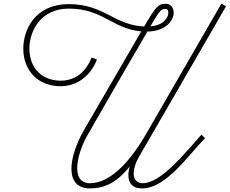

<svg xmlns="http://www.w3.org/2000/svg" viewBox="-20 -1041 1281 1071"><path d="M481 10C556 10 627 -16 704 -113C691 -73 683 10 772 10C910 10 1037 -185 1124 -270L1104 -290C1015 -192 880 -19 776 -19C722 -19 708 -76 751 -159L1241 -1006L1215 -1021L809 -318C704 -130 591 -19 482 -19C367 -19 411 -195 475 -299C492 -328 649 -603 684 -662C737 -751 774 -817 802 -865C909 -866 949 -931 949 -970C949 -999 932 -1020 905 -1020C865 -1020 852 -1010 784 -893C617 -901 560 -1018 364 -1018C176 -1018 110 -876 110 -770C110 -643 196 -560 318 -560C403 -560 482 -610 521 -709L491 -720C453 -625 386 -591 318 -591C218 -591 144 -657 144 -770C144 -872 210 -993 364 -993C554 -993 607 -880 768 -866C739 -817 702 -752 652 -666C616 -605 463 -341 448 -315C358 -156 342 10 481 10ZM819 -894C864 -972 878 -991 898 -991C916 -991 919 -983 919 -971C919 -943 894 -900 819 -894Z"/></svg>

Font: Louise
Style: Regular
Weight: 400
Designer: Ange Degheest & Luna Delabre & Camille Depalle
Foundry: Velvetyne Type Foundry
Version: Version 1.000;FEAKit 1.0